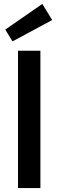

<svg xmlns="http://www.w3.org/2000/svg" viewBox="-20 -959 298 979"><path d="M246.1 -856.9 43.9 -748 6.8 -808.1 195.8 -939ZM71.8 -700.2H186V0H71.8Z"/></svg>

Font: Post Grotesk Medium
Style: Medium
Weight: 500
Version: Version 1.0